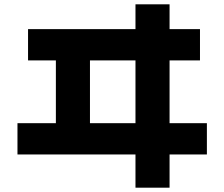

<svg xmlns="http://www.w3.org/2000/svg" viewBox="-20 -805 1040 890"><path d="M61 -89V-234H239V-525H110V-670H608V-785H766V-670H907V-525H766V-234H939V-89H766V65H608V-89ZM397 -234H608V-525H397Z"/></svg>

Font: Murecho
Style: Bold
Weight: 700
Designer: Neil Summerour
Foundry: Positype
Version: Version 1.010; ttfautohint (v1.8.3)